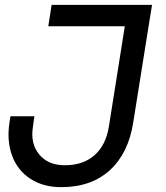

<svg xmlns="http://www.w3.org/2000/svg" viewBox="-20 -750 680 788"><path d="M231 18.1Q157.2 18.1 104.5 -16.4Q51.8 -50.8 29.5 -111.6Q7.3 -172.4 19 -248L22.9 -272.9H121.1L115.2 -230Q104 -161.1 140.6 -116.5Q177.2 -71.8 246.1 -71.8Q321.3 -71.8 367.9 -113Q414.6 -154.3 426.8 -230L492.2 -642.1H178.2L191.9 -730H604L589.8 -642.1L526.9 -248Q507.3 -121.6 431.2 -51.8Q355 18.1 231 18.1Z"/></svg>

Font: Sora Italic
Style: Regular
Weight: 400
Designer: Jonathan Barnbrook, Julián Moncada
Foundry: Barnbrook Fonts
Version: Version 2.000